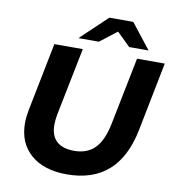

<svg xmlns="http://www.w3.org/2000/svg" viewBox="-96 -986 989 1084"><g transform="rotate(10 398.0 -444.5)"><path d="M77 -233Q77 -266 85 -308L163 -700H326L248 -311Q242 -278 242 -252Q242 -189 276.5 -157.5Q311 -126 377 -126Q451 -126 495 -170Q539 -214 559 -311L637 -700H796L717 -301Q653 12 359 12Q227 12 152 -53.5Q77 -119 77 -233ZM582 -757 505 -832 408 -757H291L443 -901H580L693 -757Z"/></g></svg>

Font: Idrija
Style: Bold Italic
Weight: 700
Italic angle: -11.3°
Designer: Julieta Ulanovsky
Foundry: Julieta Ulanovsky
Version: Version 7.200